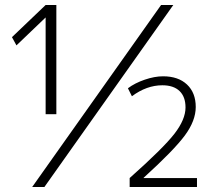

<svg xmlns="http://www.w3.org/2000/svg" viewBox="-20 -750 850 770"><path d="M724 -319Q724 -362 700 -385Q676 -408 631 -408Q568 -408 509 -364L493 -396Q521 -417 560.5 -430.5Q600 -444 634 -444Q695 -444 730 -411Q765 -378 765 -321Q765 -266 721.5 -207Q678 -148 556 -37V-36H770V0H500V-36Q635 -156 679.5 -213.5Q724 -271 724 -319ZM163 -680 46 -568 28 -601 163 -730H206V-292H163ZM675 -730 158 0H109L626 -730Z"/></svg>

Font: Mplus 1p Light
Style: Regular
Weight: 300
Version: Version 1.061